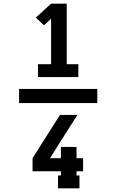

<svg xmlns="http://www.w3.org/2000/svg" viewBox="-20 -868 640 1056"><path d="M515 -301H85V-379H515ZM189 -444V-515H261V-765L222 -729L177 -771L261 -848H347V-515H411V-444ZM299 168V97H315V74H159V2L310 -236H406L365 -172L255 2H315V-60H401V2H437V74H401V97H417V168Z"/></svg>

Font: Iosevka Etoile Extrabold
Style: Regular
Weight: 800
Designer: Belleve Invis
Foundry: Belleve Invis
Version: Version 22.1.2; ttfautohint (v1.8.4)